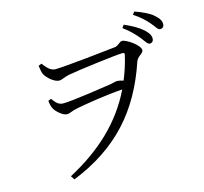

<svg xmlns="http://www.w3.org/2000/svg" viewBox="-123 -973 1247 1173"><g transform="rotate(-15 500.0 -386.0)"><path d="M174 -665C177 -639 181 -622 186 -610C199 -583 244 -545 272 -545C293 -545 305 -557 340 -564C396 -575 649 -607 686 -607C698 -607 704 -606 699 -589C687 -537 671 -489 652 -443C639 -447 624 -451 612 -451C600 -451 586 -445 566 -442C521 -435 316 -404 263 -404C232 -404 219 -418 195 -450L176 -443C178 -422 182 -405 189 -392C200 -370 240 -334 266 -334C286 -334 294 -345 336 -353C387 -363 528 -387 630 -393C540 -207 391 -69 190 38L206 62C500 -56 667 -249 763 -533C773 -565 811 -573 811 -594C811 -626 732 -680 705 -680C688 -680 678 -657 653 -654C604 -648 323 -618 268 -618C235 -618 212 -650 194 -673ZM728 -755C771 -724 798 -694 819 -669C840 -643 851 -620 866 -620C880 -620 890 -630 890 -646C890 -667 879 -684 855 -706C829 -729 792 -751 741 -773ZM811 -817C858 -786 881 -762 903 -737C925 -712 934 -689 950 -689C965 -689 975 -698 975 -715C975 -736 964 -754 937 -777C914 -797 875 -816 824 -834Z"/></g></svg>

Font: Noto Serif CJK JP
Style: Regular
Weight: 400
Designer: Ryoko NISHIZUKA 西塚涼子 (kana & ideographs); Frank Grießhammer (Latin, Greek & Cyrillic); Wenlong ZHANG 张文龙 (bopomofo); San
Foundry: Adobe Systems Incorporated
Version: Version 1.000;PS 1;hotconv 16.6.53;makeotf.lib2.5.65590